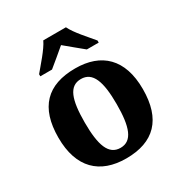

<svg xmlns="http://www.w3.org/2000/svg" viewBox="-180 -896 979 1036"><g transform="rotate(-30 309.5 -378.0)"><path d="M127 -619V-606H200C227 -628 278 -670 308 -696C338 -670 391 -628 417 -606H491V-619C460 -657 400 -721 379 -766H238C217 -721 158 -657 127 -619ZM308 10C481 10 572 -82 572 -270C572 -458 473 -549 311 -549C136 -549 46 -458 46 -270C46 -82 145 10 308 10ZM310 -55C236 -55 210 -129 210 -270C210 -412 235 -484 309 -484C382 -484 409 -412 409 -270C409 -129 383 -55 310 -55Z"/></g></svg>

Font: Noto Serif Hentaigana Bold
Style: Regular
Weight: 700
Designer: Kazuhiro Yamada
Foundry: nipponia
Version: Version 1.000